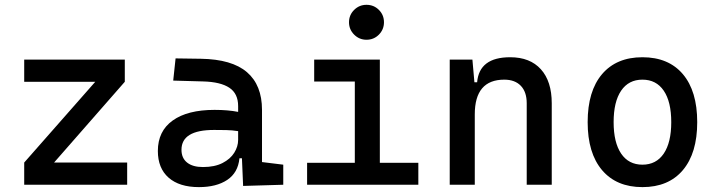

<svg xmlns="http://www.w3.org/2000/svg" viewBox="-20 -764 2970 794"><path d="M80.1 0V-91.8L374 -425.8H80.1V-517.6H496.1V-425.8L203.6 -91.8H505.9V0Z M985.4 4.9 980.5 -109.4H970.2Q964.4 -49.8 919.7 -20Q875 9.8 802.7 9.8Q721.7 9.8 677.2 -29.3Q632.8 -68.4 632.8 -139.6Q632.8 -221.7 694.1 -265.6Q755.4 -309.6 867.2 -309.6Q922.9 -309.6 964.8 -301.3V-325.2Q964.8 -377 928.5 -401.1Q892.1 -425.3 820.3 -427.2L696.3 -430.7L706.1 -522.5L810.5 -521Q939 -519 1001.2 -465.6Q1063.5 -412.1 1063.5 -309.6V-93.8L1151.4 -83V0ZM964.8 -221.7Q939.9 -225.6 915.3 -226.1Q890.6 -226.6 865.2 -226.6Q730.5 -226.6 730.5 -144.5Q730.5 -110.4 753.7 -91.8Q776.9 -73.2 819.3 -73.2Q867.7 -73.2 900.1 -89.8Q932.6 -106.4 948.7 -132.3Q964.8 -158.2 964.8 -185.5Z M1250 0V-90.8H1447.3V-426.8H1279.3V-517.6H1550.8V-90.8H1710V0ZM1495.6 -599.6Q1465.8 -599.6 1444.6 -620.8Q1423.3 -642.1 1423.3 -671.9Q1423.3 -702.1 1444.6 -723.1Q1465.8 -744.1 1495.6 -744.1Q1525.9 -744.1 1546.9 -723.1Q1567.9 -702.1 1567.9 -671.9Q1567.9 -642.1 1546.9 -620.8Q1525.9 -599.6 1495.6 -599.6Z M2158.2 0V-336.9Q2158.2 -383.8 2133.8 -409.2Q2109.4 -434.6 2065.4 -434.6Q1943.4 -434.6 1943.4 -291V0H1839.8V-517.6H1933.6L1941.9 -423.8H1953.1Q1961.9 -527.3 2089.8 -527.3Q2171.9 -527.3 2216.8 -477.5Q2261.7 -427.7 2261.7 -336.9V0Z M2636.7 9.8Q2529.3 9.8 2469.7 -60.5Q2410.2 -130.9 2410.2 -258.8Q2410.2 -387.2 2469.7 -457.3Q2529.3 -527.3 2636.7 -527.3Q2744.6 -527.3 2804 -457.3Q2863.3 -387.2 2863.3 -258.8Q2863.3 -130.9 2804 -60.5Q2744.6 9.8 2636.7 9.8ZM2636.7 -83Q2693.8 -83 2724.9 -128.9Q2755.9 -174.8 2755.9 -258.8Q2755.9 -343.3 2724.9 -388.9Q2693.8 -434.6 2636.7 -434.6Q2579.6 -434.6 2548.6 -388.9Q2517.6 -343.3 2517.6 -258.8Q2517.6 -174.8 2548.6 -128.9Q2579.6 -83 2636.7 -83Z"/></svg>

Font: Cascadia Mono PL
Style: Regular
Weight: 400
Monospace: yes
Designer: Aaron Bell
Foundry: Saja Typeworks
Version: Version 2404.023; ttfautohint (v1.8.4)